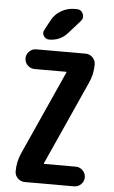

<svg xmlns="http://www.w3.org/2000/svg" viewBox="-63 -1012 626 1053"><g transform="rotate(5 250.0 -485.0)"><path d="M418 -573.2 210 -111.3V-109.4Q210 -108.4 210.9 -108.4H385.7Q408.2 -108.4 424.3 -92.3Q440.4 -76.2 440.4 -54.2Q440.4 -32.2 424.3 -16.1Q408.2 0 385.7 0H114.3Q91.8 0 75.7 -16.1Q59.6 -32.2 59.6 -53.7Q59.6 -109.4 82 -157.2L290 -619.1V-621.1Q290 -622.1 289.1 -622.1H114.3Q91.8 -622.1 75.7 -638.2Q59.6 -654.3 59.6 -676.3Q59.6 -698.2 75.7 -714.4Q91.8 -730.5 114.3 -730.5H385.7Q408.2 -730.5 424.3 -714.4Q440.4 -698.2 440.4 -675.8Q440.4 -620.1 418 -573.2ZM304.7 -969.7H315.4Q340.8 -969.7 350.6 -947.3Q360.4 -924.8 343.8 -906.2L280.3 -835Q240.2 -790 179.7 -790Q160.2 -790 149.4 -807.1Q138.7 -824.2 149.4 -841.8L178.7 -896.5Q197.3 -930.7 231.4 -950.2Q265.6 -969.7 304.7 -969.7Z"/></g></svg>

Font: Rounded-X Mgen+ 1mn bold
Style: Bold
Weight: 700
Designer: [Source Han Sans]
Ryoko NISHIZUKA  (kana & ideographs); Paul D. Hunt (Latin, Greek & Cyrillic); Wenlong ZHANG  (bopomofo
Version: Version 1.059.20150602